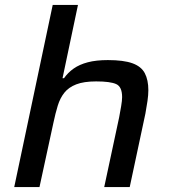

<svg xmlns="http://www.w3.org/2000/svg" viewBox="-20 -763 689 783"><path d="M38 0 195 -743H298L235 -444H241Q257 -467 280.5 -483.5Q304 -500 338 -509Q372 -518 420 -518Q484 -518 520 -505Q556 -492 570.5 -464.5Q585 -437 585 -395Q585 -376 581.5 -351.5Q578 -327 573 -300L509 0H405L466 -285Q470 -306 474 -329.5Q478 -353 478 -367Q478 -409 454 -420Q430 -431 372 -431Q322 -431 291 -419Q260 -407 242.5 -385Q225 -363 215.5 -332Q206 -301 198 -263L141 0Z"/></svg>

Font: Saira SemiExpanded Medium
Style: Italic
Weight: 500
Width: 6
Italic angle: -12°
Designer: Hector Gatti with collaboration of the Omnibus-Type team
Foundry: Omnibus-Type
Version: Version 1.101